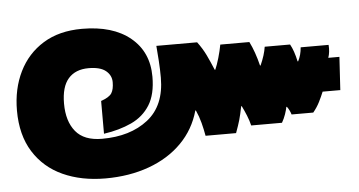

<svg xmlns="http://www.w3.org/2000/svg" viewBox="-42 -622 1254 671"><g transform="rotate(-5 584.5 -286.0)"><path d="M303 -22Q219 -22 154 -51.5Q89 -81 52 -140Q15 -199 15 -285Q15 -361 44.5 -421Q74 -481 130 -515.5Q186 -550 266 -550Q374 -550 435.5 -499.5Q497 -449 497 -362Q497 -300 473.5 -262.5Q450 -225 408 -205.5Q366 -186 311 -178V-293Q340 -303 348.5 -316.5Q357 -330 357 -355Q357 -379 337.5 -395Q318 -411 277 -411Q231 -411 206 -382.5Q181 -354 181 -295Q181 -233 210.5 -197Q240 -161 303 -161Q402 -161 464 -209.5Q526 -258 526 -356Q526 -384 524 -415Q522 -446 520 -468H663Q681 -444 692.5 -420Q704 -396 716 -367H718Q725 -383 732 -407Q739 -431 743 -453H845Q863 -417 875 -368H877Q893 -404 897 -432H986Q999 -409 1007 -371H1009Q1020 -392 1022 -419H1120Q1122 -394 1115 -374H1154L1147 -258H1085Q1078 -241 1069 -223Q1060 -205 1046 -188H970Q965 -204 956 -216H954Q952 -205 947 -190.5Q942 -176 934 -162H826Q822 -179 814.5 -197.5Q807 -216 799 -232H797Q791 -202 786 -184.5Q781 -167 771 -140H664Q660 -163 654 -186Q648 -209 638 -231H636Q618 -166 571.5 -119Q525 -72 456 -47Q387 -22 303 -22Z"/></g></svg>

Font: Kanit Black
Style: Regular
Weight: 900
Designer: Katatrad Team
Foundry: CadsonDemak
Version: Version 2.000; ttfautohint (v1.8.3)